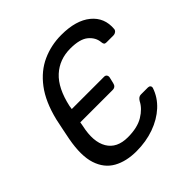

<svg xmlns="http://www.w3.org/2000/svg" viewBox="-189 -860 1020 1020"><g transform="rotate(-45 321.0 -350.0)"><path d="M266 10Q189 10 135.5 -20Q82 -50 60.5 -115.5Q39 -181 59 -289Q64 -315 71 -349Q78 -383 84 -411Q110 -518 160 -584Q210 -650 277 -680Q344 -710 420 -710Q530 -710 589 -661.5Q648 -613 641 -533Q640 -524 632 -518Q624 -512 615 -512H562Q552 -512 548 -516.5Q544 -521 543 -532Q540 -570 507.5 -597.5Q475 -625 403 -625Q321 -625 264.5 -573.5Q208 -522 184 -412L181 -392H424Q434 -392 439 -385Q444 -378 442 -368L434 -334Q429 -310 406 -310H163L159 -287Q137 -188 170.5 -131.5Q204 -75 286 -75Q358 -75 402.5 -102Q447 -129 466 -167Q478 -187 495 -187H548Q557 -187 562 -181.5Q567 -176 565 -167Q547 -113 504 -73.5Q461 -34 399.5 -12Q338 10 266 10Z"/></g></svg>

Font: Lubike
Style: Italic
Weight: 400
Italic angle: -12°
Foundry: Honoka55
Version: Version 1.000;July 22, 2022;FontCreator 14.0.0.2862 64-bit